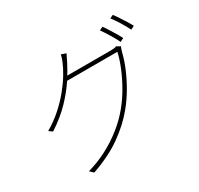

<svg xmlns="http://www.w3.org/2000/svg" viewBox="-177 -1035 1353 1304"><g transform="rotate(-30 500.0 -383.5)"><path d="M751 -781Q764 -764 779 -740Q794 -716 809 -691Q824 -666 835 -644L807 -630Q793 -660 768.5 -700Q744 -740 724 -768ZM852 -816Q866 -798 882 -773.5Q898 -749 913.5 -724.5Q929 -700 939 -680L911 -666Q894 -700 871 -737.5Q848 -775 826 -803ZM794 -603Q790 -596 786.5 -584.5Q783 -573 781 -568Q768 -512 742 -450Q716 -388 680.5 -327Q645 -266 601 -213Q536 -134 442 -67Q348 0 208 49L181 23Q263 0 335 -38Q407 -76 468.5 -125Q530 -174 577 -231Q621 -284 656 -345Q691 -406 716.5 -467.5Q742 -529 754 -583H350L368 -613Q379 -613 415 -613Q451 -613 498.5 -613Q546 -613 593.5 -613Q641 -613 676 -613Q711 -613 720 -613Q737 -613 747 -614.5Q757 -616 764 -620ZM450 -747Q443 -734 436 -719Q429 -704 423 -692Q398 -642 357.5 -580Q317 -518 255.5 -454Q194 -390 105 -332L78 -352Q142 -389 194 -435.5Q246 -482 286 -531Q326 -580 353.5 -625.5Q381 -671 395 -706Q399 -714 404.5 -730.5Q410 -747 412 -760Z"/></g></svg>

Font: Shanggu Sans SC VF
Style: Regular
Weight: 250
Designer: GuiWonder
Version: Version 1.021